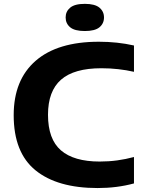

<svg xmlns="http://www.w3.org/2000/svg" viewBox="-20 -966 748 996"><path d="M486.5 9.5Q277.5 9.5 164.2 -82.5Q51 -174.5 51 -368.5Q51 -551.5 164.8 -650.5Q278.5 -749.5 493 -749.5Q589 -749.5 675 -730V-593.5Q635.5 -602.5 593.2 -607.2Q551 -612 506 -612Q364.5 -612 296.8 -552.8Q229 -493.5 229 -370.5Q229 -244 296.2 -186Q363.5 -128 497 -128Q544.5 -128 588.2 -134Q632 -140 675 -151.5V-14.5Q587 9.5 486.5 9.5ZM420 -805Q367.5 -805 344 -824.5Q320.5 -844 320.5 -875.5Q320.5 -906.5 344 -926.2Q367.5 -946 420 -946Q472.5 -946 496 -926.2Q519.5 -906.5 519.5 -875.5Q519.5 -844 496 -824.5Q472.5 -805 420 -805Z"/></svg>

Font: Encode Sans Expanded
Style: Bold
Weight: 700
Width: 7
Designer: Multiple Designers
Foundry: Impallari Type
Version: Version 3.000; ttfautohint (v1.8.3) -l 8 -r 50 -G 200 -x 14 